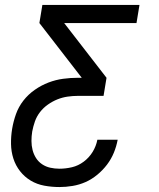

<svg xmlns="http://www.w3.org/2000/svg" viewBox="-20 -550 640 775"><path d="M220 205Q189 205 159 199.5Q129 194 104 179Q79 164 61 141Q43 118 34 90Q25 62 24.5 31Q24 0 29 -30Q34 -60 44.5 -89.5Q55 -119 74.5 -144Q94 -169 120.5 -187.5Q147 -206 176 -217Q205 -228 235 -232Q265 -236 294 -236H310L139 -457L151 -530H543L531 -457H239L410 -236L398 -163H294Q274 -163 253 -160Q232 -157 212 -149Q192 -141 173.5 -128Q155 -115 141.5 -97.5Q128 -80 121 -60Q114 -40 110 -19Q107 0 107 19Q107 38 111.5 55.5Q116 73 125.5 88Q135 103 150 113Q165 123 183 127Q201 131 220 131Q245 131 270.5 125Q296 119 318 102.5Q340 86 354 63Q368 40 373 14H455Q450 41 439.5 66.5Q429 92 412 114.5Q395 137 372.5 155.5Q350 174 325 185Q300 196 273 200.5Q246 205 220 205Z"/></svg>

Font: Iosevka Curly Extended Oblique
Style: Regular
Weight: 400
Width: 7
Italic angle: -9°
Monospace: yes
Designer: Belleve Invis
Foundry: Belleve Invis
Version: Version 11.1.0; ttfautohint (v1.8.3)